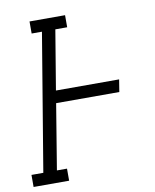

<svg xmlns="http://www.w3.org/2000/svg" viewBox="-113 -799 696 862"><g transform="rotate(-10 235.0 -367.5)"><path d="M-30 0V-55H24L128 -680H81V-735H243V-680H189L144 -409H432L423 -353H135L86 -55H132V0Z"/></g></svg>

Font: Iosevka Curly Slab LtObl
Style: Regular
Weight: 300
Italic angle: -9°
Monospace: yes
Designer: Belleve Invis
Foundry: Belleve Invis
Version: Version 11.0.0; ttfautohint (v1.8.3)